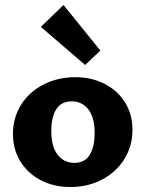

<svg xmlns="http://www.w3.org/2000/svg" viewBox="-20 -743 584 771"><path d="M32 -205Q32 -270 64.5 -322Q97 -374 154.5 -403.5Q212 -433 283 -433Q348 -433 400.5 -406Q453 -379 482.5 -331Q512 -283 512 -222Q512 -157 479.5 -104.5Q447 -52 390 -22Q333 8 262 8Q196 8 143.5 -19.5Q91 -47 61.5 -95.5Q32 -144 32 -205ZM360 -209Q360 -271 335 -303.5Q310 -336 268 -336Q226 -336 206 -304.5Q186 -273 186 -217Q186 -154 211.5 -121.5Q237 -89 279 -89Q321 -89 340.5 -121.5Q360 -154 360 -209ZM144 -635 235 -723 383 -540 322 -482Z"/></svg>

Font: Ysabeau Ultrabold
Style: Regular
Weight: 800
Designer: Christian Thalmann (Catharsis Fonts)
Version: Version 0.003